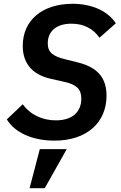

<svg xmlns="http://www.w3.org/2000/svg" viewBox="-20 -730 640 1013"><path d="M136 263H216L332 57H190ZM267 12C440 12 542 -85 542 -225C542 -317 497 -374 393 -400L325 -417C259 -433 232 -454 232 -501C232 -564 276 -605 357 -605C423 -605 472 -578 505 -531L591 -607C552 -668 470 -710 363 -710C203 -710 100 -623 100 -488C100 -401 145 -337 249 -314L320 -298C383 -284 409 -260 409 -210C409 -139 361 -95 275 -95C206 -95 141 -123 100 -180L16 -100C58 -31 150 12 267 12Z"/></svg>

Font: IBM Plex Mono SmBld
Style: Italic
Weight: 600
Italic angle: -9.5°
Monospace: yes
Designer: Mike Abbink, Paul van der Laan, Pieter van Rosmalen
Foundry: Bold Monday
Version: Version 2.004